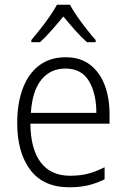

<svg xmlns="http://www.w3.org/2000/svg" viewBox="-20 -785 536 815"><path d="M259 -542Q321 -542 362.5 -510Q404 -478 424.5 -423.5Q445 -369 445 -300V-260H109Q110 -152 153 -95.5Q196 -39 278 -39Q319 -39 352.5 -47.5Q386 -56 424 -75V-24Q390 -7 354.5 1.5Q319 10 275 10Q164 10 108.5 -64Q53 -138 53 -263Q53 -346 76.5 -409Q100 -472 146 -507Q192 -542 259 -542ZM258 -494Q194 -494 155.5 -446.5Q117 -399 111 -306H389Q389 -388 357.5 -441Q326 -494 258 -494ZM277 -765Q289 -742 308.5 -714Q328 -686 349 -659.5Q370 -633 386 -615V-606H349Q324 -628 298 -657.5Q272 -687 249 -715Q226 -687 200 -657.5Q174 -628 150 -606H113V-615Q130 -635 151 -661.5Q172 -688 191 -715.5Q210 -743 222 -765Z"/></svg>

Font: Noto Sans Lao SemiCondensed Light
Style: Regular
Weight: 300
Width: 4
Designer: Monotype Design Team
Foundry: Monotype Imaging Inc.
Version: Version 2.003; ttfautohint (v1.8.4.7-5d5b)